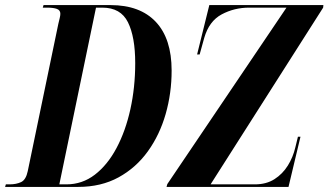

<svg xmlns="http://www.w3.org/2000/svg" viewBox="-54 -734 1290 754"><path d="M-34 0 -31 -10H-16Q10 -10 29 -19Q48 -28 55 -62L175 -640Q178 -653 180.5 -663Q183 -673 183 -680Q183 -694 169.5 -699Q156 -704 131 -704H114L117 -714H380Q496 -714 558 -648Q620 -582 620 -457Q620 -368 596.5 -286Q573 -204 526.5 -139.5Q480 -75 411.5 -37.5Q343 0 253 0ZM207 -10Q269 -10 318.5 -48Q368 -86 403.5 -152.5Q439 -219 458 -305Q477 -391 477 -486Q477 -589 448.5 -646.5Q420 -704 348 -704H323L179 -10ZM600 0 603 -11 1071 -704H924Q866 -704 816.5 -677.5Q767 -651 748 -585L730 -520H720L768 -714H1216L1215 -704L773 -10H947Q992 -10 1024 -30.5Q1056 -51 1076.5 -84Q1097 -117 1106 -156L1116 -197H1126L1079 0Z"/></svg>

Font: Noto Serif Display ExtraCondensed
Style: Bold Italic
Weight: 700
Width: 2
Italic angle: -12°
Designer: Monotype Design Team
Foundry: Monotype Imaging Inc.
Version: Version 2.009